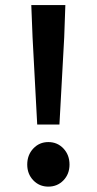

<svg xmlns="http://www.w3.org/2000/svg" viewBox="-20 -710 374 743"><path d="M124 -228 106 -565.9 101.1 -690.4H232.9L228.5 -565.9L210 -228ZM167 12.2Q132.3 12.2 108.9 -12.2Q85.4 -36.6 85.4 -73.2Q85.4 -110.4 108.9 -135.3Q132.3 -160.2 167 -160.2Q202.1 -160.2 225.6 -135.3Q249 -110.4 249 -73.2Q249 -36.6 225.6 -12.2Q202.1 12.2 167 12.2Z"/></svg>

Font: Akatab ExtraBold
Style: Regular
Weight: 800
Designer: SIL International
Foundry: SIL International
Version: Version 3.000